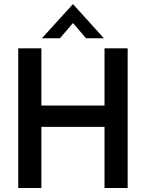

<svg xmlns="http://www.w3.org/2000/svg" viewBox="-20 -938 728 958"><path d="M71 0V-697H186.5V-411.5H501.5V-697H617V0H501.5V-305H186.5V0ZM189 -747 344 -917.5 498.5 -747H409.5L344 -823L279 -747Z"/></svg>

Font: HK Grotesk SemiBold
Style: Regular
Weight: 600
Designer: Alfredo Marco Pradil
Foundry: Hanken Design Co.
Version: Version 3.001;FEAKit 1.0